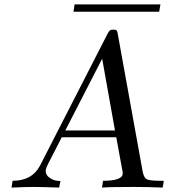

<svg xmlns="http://www.w3.org/2000/svg" viewBox="-20 -850 790 870"><path d="M32.2 0Q33.2 -4.9 34.7 -15.4Q36.1 -25.9 37.1 -30.8Q125 -30.8 161.1 -99.1L466.8 -695.8Q472.7 -708 477.8 -711.9Q482.9 -715.8 493.9 -715.8Q504.9 -715.8 508.5 -711.9Q512.2 -708 514.2 -692.9L626 -75.2Q630.9 -47.4 642.8 -39.1Q654.8 -30.8 706.1 -30.8H722.2Q722.2 -26.9 720 -15.9Q717.8 -4.9 716.8 0Q653.8 -2.9 585.9 -2.9Q477.1 -2.9 441.9 0Q442.9 -4.9 444.8 -15.9Q446.8 -26.9 446.8 -30.8Q535.6 -30.8 536.1 -64Q536.1 -72.8 534.2 -79.1L506.8 -228H259.8Q254.9 -219.2 200.2 -111.8Q187 -85.9 187 -76.2Q187 -57.1 203.1 -45.7Q219.2 -34.2 232.2 -32Q245.1 -29.8 253.9 -29.8L248 0Q164.1 -2.9 133.8 -2.9Q95.2 -2.9 32.2 0ZM275.9 -258.8H501L442.9 -584ZM313 -796.9 317.9 -830.1H707L701.2 -796.9Z"/></svg>

Font: CMU Serif Extra
Style: RomanSlanted
Weight: 500
Italic angle: -9.46001°
Version: Version 0.7.0